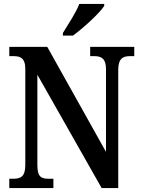

<svg xmlns="http://www.w3.org/2000/svg" viewBox="-20 -951 715 971"><path d="M298 -784V-771H349C404 -811 485 -886 507 -921V-931H381C364 -886 325 -829 298 -784ZM27 0H250V-47H227C190 -47 169 -55 169 -116V-573L494 0H578V-598C578 -655 602 -667 636 -667H659V-714H436V-667H458C491 -667 516 -656 516 -602V-183L219 -714H27V-667H49C81 -667 108 -659 108 -602V-116C108 -55 82 -47 45 -47H27Z"/></svg>

Font: Noto Serif Sinhala Condensed SemiBold
Style: Regular
Weight: 600
Width: 3
Designer: Jelle Bosma - Monotype Design Team
Foundry: Monotype Imaging Inc.
Version: Version 2.007